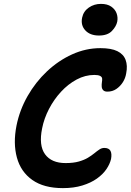

<svg xmlns="http://www.w3.org/2000/svg" viewBox="-20 -959 673 989"><path d="M304 10Q206 10 146.5 -32Q87 -74 67 -147.5Q47 -221 65 -312Q81 -392 122 -464Q163 -536 222 -591.5Q281 -647 351.5 -679Q422 -711 497 -711Q553 -711 584.5 -695.5Q616 -680 627 -650.5Q638 -621 630 -581Q626 -556 612.5 -535Q599 -514 579 -500.5Q559 -487 533 -487Q519 -487 512 -494Q505 -501 504 -512Q503 -523 505 -536Q507 -547 506 -555Q505 -563 495.5 -568Q486 -573 466 -573Q419 -573 375 -549.5Q331 -526 294.5 -486.5Q258 -447 232.5 -398Q207 -349 197 -298Q179 -210 212 -164.5Q245 -119 318 -119Q358 -119 386 -127Q414 -135 433 -146.5Q452 -158 466 -169.5Q480 -181 492 -189Q504 -197 517 -197Q541 -197 549 -182Q557 -167 552 -140Q546 -114 528 -87.5Q510 -61 479 -39Q448 -17 404 -3.5Q360 10 304 10ZM490 -776Q444 -776 419.5 -802.5Q395 -829 403 -868Q410 -901 437.5 -920Q465 -939 500 -939Q533 -939 553 -925Q573 -911 580.5 -890.5Q588 -870 584 -848Q579 -823 556.5 -799.5Q534 -776 490 -776Z"/></svg>

Font: Shantell Sans SemiBold
Style: Italic
Weight: 600
Italic angle: -11°
Designer: Stephen Nixon, Anya Danilova, Shantell Martin
Foundry: Arrow Type
Version: Version 1.011;[c5ecc13dd]